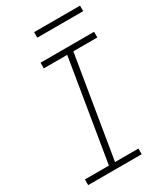

<svg xmlns="http://www.w3.org/2000/svg" viewBox="-220 -995 939 1087"><g transform="rotate(-30 250.0 -451.5)"><path d="M23 0V-37H180L289 -698H136V-735H486V-698H329L220 -37H373V0ZM491 -867H191V-903H491Z"/></g></svg>

Font: Iosevka Curly Slab Extralight
Style: Italic
Weight: 200
Italic angle: -9°
Monospace: yes
Designer: Belleve Invis
Foundry: Belleve Invis
Version: Version 22.1.2; ttfautohint (v1.8.4)